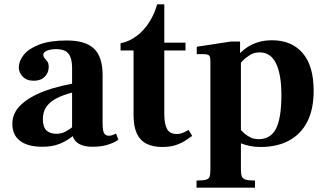

<svg xmlns="http://www.w3.org/2000/svg" viewBox="-20 -667 1504 887"><path d="M407 11Q375 11 354 2Q333 -7 323 -23Q313 -39 313 -59V-355Q313 -397 297 -418.5Q281 -440 238 -440Q223 -440 209.5 -437Q196 -434 188 -428Q180 -422 180 -414Q180 -405 186.5 -398Q193 -391 199 -382.5Q205 -374 205 -357Q205 -332 187 -313Q169 -294 136 -294Q103 -294 85 -313Q67 -332 67 -356Q67 -385 89.5 -413.5Q112 -442 161 -461Q210 -480 289 -480Q375 -480 414.5 -442Q454 -404 454 -320V-100Q454 -63 461 -51.5Q468 -40 482 -40Q494 -40 501.5 -43.5Q509 -47 516 -50L527 -21Q502 -5 473 3Q444 11 407 11ZM175 11Q109 11 73 -16Q37 -43 37 -95Q37 -145 77 -183Q117 -221 189 -247.5Q261 -274 357 -287V-249Q263 -231 220.5 -200Q178 -169 178 -118Q178 -81 194 -65Q210 -49 242 -49Q264 -49 283.5 -59.5Q303 -70 319 -83.5Q335 -97 345 -107L356 -74Q337 -55 312 -35Q287 -15 254 -2Q221 11 175 11Z M729 12Q688 12 658 -2.5Q628 -17 612.5 -49.5Q597 -82 597 -135V-434H537V-467Q577 -475 611 -500.5Q645 -526 669.5 -564.5Q694 -603 706 -647H739V-470H837V-434H739V-141Q739 -95 751.5 -71.5Q764 -48 796 -48Q814 -48 829.5 -55.5Q845 -63 851 -67L868 -39Q855 -30 837 -18Q819 -6 793 3Q767 12 729 12Z M888 200V167Q917 167 930.5 163.5Q944 160 948 149.5Q952 139 952 117V-383Q952 -404 946 -410.5Q940 -417 918 -417H889V-451L1046 -475H1089V-422H1093V117Q1093 138 1097.5 148.5Q1102 159 1115.5 163Q1129 167 1158 167V200ZM1184 12Q1157 12 1135 7.5Q1113 3 1092.5 -5Q1072 -13 1051 -23V-123Q1061 -109 1073 -91.5Q1085 -74 1100 -59Q1115 -44 1133.5 -34Q1152 -24 1175 -24Q1230 -24 1255 -72.5Q1280 -121 1280 -229Q1280 -322 1255.5 -373.5Q1231 -425 1179 -425Q1154 -425 1134 -412.5Q1114 -400 1100 -385Q1086 -370 1079 -362V-411Q1098 -432 1120.5 -447.5Q1143 -463 1172 -472Q1201 -481 1237 -481Q1327 -481 1378 -422Q1429 -363 1429 -248Q1429 -163 1400 -105.5Q1371 -48 1316 -18Q1261 12 1184 12Z"/></svg>

Font: Frank Ruhl Libre
Style: Bold
Weight: 700
Designer: Yanek Iontef
Foundry: Fontef
Version: Version 6.004